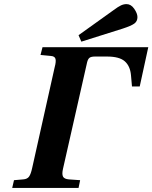

<svg xmlns="http://www.w3.org/2000/svg" viewBox="-20 -924 749 944"><path d="M40 0 48.8 -38.1 94.2 -42Q114.3 -43.5 123 -55.9Q131.8 -68.4 138.2 -98.1L249 -594.2Q256.3 -621.1 252.9 -634.3Q249.5 -647.5 230 -648.9L179.2 -653.8L189 -691.9H709L667 -499H628.9L624 -554.2Q620.1 -599.1 593.5 -622.6Q566.9 -646 506.8 -646H446.8Q428.2 -646 420.2 -639.9Q412.1 -633.8 408.2 -617.2L290 -95.2Q283.7 -68.4 289.6 -56.2Q295.4 -43.9 318.8 -42L374 -38.1L366.2 0ZM366.2 -751 538.1 -874Q561 -891.1 574.7 -897.5Q588.4 -903.8 602.1 -903.8Q624 -903.8 639.9 -880.9Q655.8 -857.9 655.8 -839.8Q655.8 -819.3 640.4 -808.1Q625 -796.9 583 -783.2L379.9 -719.2Z"/></svg>

Font: Linguistics Pro
Style: Bold Italic
Weight: 700
Italic angle: -12°
Designer: Stefan Peev, Context Ltd
Foundry: Stefan Peev, Context Ltd
Version: Version 001.000